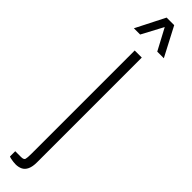

<svg xmlns="http://www.w3.org/2000/svg" viewBox="-335 -683 825 825"><g transform="rotate(45 78.0 -270.5)"><path d="M41 182Q35 182 26.5 181Q18 180 11 178.5Q4 177 0 175V143H35Q52 143 54.5 134.5Q57 126 57 101V-526H100V111Q100 137 92.5 153Q85 169 71.5 175.5Q58 182 41 182ZM-13 -591 54 -723H100L169 -591H129L65 -711H89L25 -591Z"/></g></svg>

Font: Archivo ExtraCondensed Thin
Style: Regular
Weight: 250
Width: 2
Designer: Hector Gatti
Foundry: Omnibus-Type
Version: Version 2.001